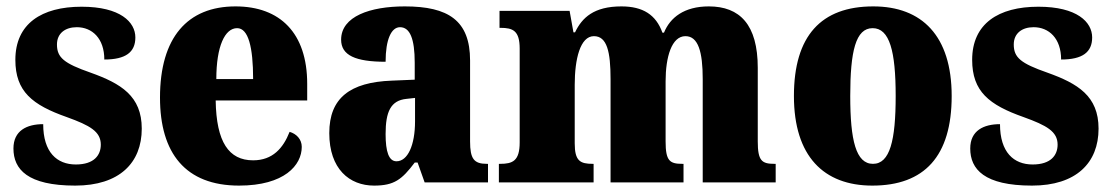

<svg xmlns="http://www.w3.org/2000/svg" viewBox="-20 -570 3474 600"><path d="M215 10C353 10 423 -61 423 -168C423 -270 358 -309 263 -343C180 -372 158 -390 158 -431C158 -466 184 -485 220 -485C268 -485 306 -450 306 -384C373 -384 403 -407 403 -453C403 -501 356 -549 235 -549C110 -549 28 -496 28 -383C28 -284 81 -242 189 -204C261 -178 295 -159 295 -118C295 -85 274 -56 217 -56C158 -56 115 -94 115 -182C64 -182 22 -162 22 -106C22 -41 66 10 215 10Z M727 10C869 10 923 -54 923 -111C923 -135 906 -152 885 -158C865 -107 832 -69 771 -69C695 -69 656 -126 654 -256H940V-308C940 -467 855 -550 716 -550C566 -550 480 -453 480 -265C480 -91 560 10 727 10ZM771 -323H656C656 -426 683 -482 721 -482C756 -482 771 -423 771 -323Z M1149 10C1212 10 1236 -9 1276 -62H1285L1307 0H1505V-58H1501C1461 -58 1449 -74 1449 -128V-381C1449 -506 1381 -550 1245 -550C1137 -550 1046 -519 1046 -446C1046 -397 1091 -377 1185 -377C1185 -447 1203 -485 1230 -485C1261 -485 1276 -449 1276 -374V-321L1204 -318C1074 -313 1009 -264 1009 -154C1009 -42 1072 10 1149 10ZM1219 -66C1195 -66 1185 -96 1185 -151C1185 -221 1201 -256 1250 -261L1277 -264V-191C1277 -116 1254 -66 1219 -66Z M1539 0H1835V-58H1832C1793 -58 1776 -67 1776 -122V-305C1776 -385 1793 -457 1836 -457C1877 -457 1888 -408 1888 -323V0H2116V-58H2112C2073 -58 2060 -67 2060 -128V-316C2060 -392 2079 -457 2122 -457C2162 -457 2176 -408 2176 -323V0H2404V-58H2400C2361 -58 2348 -67 2348 -128V-358C2348 -493 2292 -550 2195 -550C2118 -550 2074 -515 2055 -468H2050C2030 -524 1989 -550 1922 -550C1836 -550 1799 -515 1777 -469H1772L1760 -536H1541V-483H1544C1583 -483 1604 -474 1604 -418V-125C1604 -67 1582 -58 1543 -58H1539Z M2706 10C2869 10 2954 -82 2954 -270C2954 -458 2861 -550 2709 -550C2546 -550 2461 -458 2461 -270C2461 -82 2554 10 2706 10ZM2708 -58C2655 -58 2637 -131 2637 -270C2637 -410 2654 -482 2707 -482C2760 -482 2779 -410 2779 -270C2779 -131 2761 -58 2708 -58Z M3205 10C3343 10 3413 -61 3413 -168C3413 -270 3348 -309 3253 -343C3170 -372 3148 -390 3148 -431C3148 -466 3174 -485 3210 -485C3258 -485 3296 -450 3296 -384C3363 -384 3393 -407 3393 -453C3393 -501 3346 -549 3225 -549C3100 -549 3018 -496 3018 -383C3018 -284 3071 -242 3179 -204C3251 -178 3285 -159 3285 -118C3285 -85 3264 -56 3207 -56C3148 -56 3105 -94 3105 -182C3054 -182 3012 -162 3012 -106C3012 -41 3056 10 3205 10Z"/></svg>

Font: Noto Serif Georgian Condensed Black
Style: Regular
Weight: 900
Width: 3
Designer: Monotype Design Team, Akaki Razmadze
Foundry: Google LLC
Version: Version 2.003